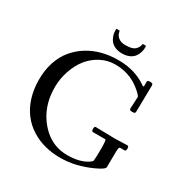

<svg xmlns="http://www.w3.org/2000/svg" viewBox="-192 -1002 1147 1183"><g transform="rotate(30 382.0 -410.0)"><path d="M299.1 -841.1H321Q322 -841.1 323 -836.7Q324 -832.3 325.6 -825.6Q327.1 -818.8 332.3 -811Q337.4 -803.2 345.2 -796.6Q363.8 -781 393.8 -781Q423.8 -781 439 -785.4Q454.1 -789.8 461.9 -796.5Q469.7 -803.2 475.1 -811Q480.5 -818.8 482.2 -825.6Q483.9 -832.3 485 -836.7Q486.1 -841.1 487.1 -841.1H509Q510 -841.1 510 -825.4Q510 -809.8 503.5 -790.9Q497.1 -772 484.5 -757.3Q471.9 -742.7 451.3 -734.4Q430.7 -726.1 404.1 -726.1Q377.4 -726.1 356.8 -734.4Q336.2 -742.7 323.6 -757.3Q311 -772 304.6 -790.9Q298.1 -809.8 298.1 -825.4Q298.1 -841.1 299.1 -841.1ZM675 -162.1 674.1 -73Q674.1 -57.6 614.7 -30.3Q503.4 21 396 21Q278.1 21 191.4 -32.7Q96.9 -91.3 61 -202.6Q42 -262.2 42 -331.3Q42 -400.4 60.5 -456.2Q79.1 -512 112.4 -552.9Q145.8 -593.8 191.4 -622.6Q282.2 -679.9 408 -679.9Q524.9 -679.9 611.1 -620.1Q623 -610.8 623 -621.1V-646Q623 -655.5 626.3 -658.8Q629.6 -662.1 641.4 -662.1Q653.1 -662.1 658.1 -658.9Q663.1 -655.8 663.1 -646L659.9 -460.9Q659.9 -451.7 656 -448.9Q652.1 -446 639.6 -446Q627.2 -446 623 -448.6Q618.9 -451.2 618.9 -459L623 -541Q623 -552.7 579.6 -587.4Q504.4 -647 404.1 -647Q351.1 -647 304.1 -623Q257.1 -599.1 223.3 -557.7Q189.5 -516.4 169.7 -457.9Q149.9 -399.4 149.9 -341.3Q149.9 -283.2 162.8 -235.6Q175.8 -188 200.4 -148.3Q225.1 -108.6 258.3 -78.6Q328.9 -14.9 424.1 -14.9Q508.3 -14.9 559.6 -45.9Q583.3 -60.3 584 -68.1Q586.9 -93.8 586.9 -155.4Q586.9 -217 580.1 -217H492.9Q481.9 -217 481.9 -235Q481.9 -252.9 491.9 -252.9L626 -250L716.1 -252.9Q727.1 -252.9 727.1 -235Q727.1 -217 716.1 -217H685.1Q678.7 -217 676.9 -205Q675 -192.9 675 -162.1Z"/></g></svg>

Font: Fanwood Text
Style: Regular
Weight: 400
Version: Version 1.1001